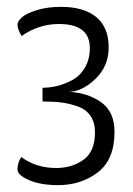

<svg xmlns="http://www.w3.org/2000/svg" viewBox="-20 -530 389 560"><path d="M181 -262Q234 -260 274 -232.5Q314 -205 314 -145Q314 -65 265.5 -27.5Q217 10 149 10Q99 10 65 -4.5Q31 -19 31 -36Q31 -55 42 -72Q85 -40 144 -40Q190 -40 223.5 -64Q257 -88 257 -144Q257 -173 244 -192Q231 -211 207 -219.5Q183 -228 159.5 -231Q136 -234 104 -234V-274Q124 -274 145.5 -279Q167 -284 190 -296Q213 -308 227.5 -332.5Q242 -357 242 -390Q242 -460 152 -460Q93 -460 43 -425Q31 -445 31 -458Q31 -468 44 -479.5Q57 -491 87.5 -500.5Q118 -510 158 -510Q225 -510 261 -480Q297 -450 297 -392Q297 -337 258.5 -300Q220 -263 181 -262Z"/></svg>

Font: Yanone Kaffeesatz Light
Style: Regular
Weight: 300
Designer: Yanone (Cyrillic: Daniel Pouzeot)
Foundry: Yanone
Version: Version 1.003;PS 001.003;hotconv 1.0.88;makeotf.lib2.5.64775